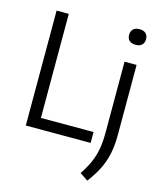

<svg xmlns="http://www.w3.org/2000/svg" viewBox="-141 -862 998 1194"><g transform="rotate(15 358.0 -265.0)"><path d="M78.5 0V-740H157V-70H496V0ZM536.5 232 484 197Q514.5 152.5 533.2 110.2Q552 68 560.5 21Q569 -26 569 -85V-542.5H646.5V-90Q646.5 -24.5 635.2 29.2Q624 83 599.8 131.8Q575.5 180.5 536.5 232ZM607.5 -661.5Q581 -661.5 567 -674.8Q553 -688 553 -711.5Q553 -735 567 -748.5Q581 -762 607.5 -762Q634 -762 648 -748.5Q662 -735 662 -711.5Q662 -688 648 -674.8Q634 -661.5 607.5 -661.5Z"/></g></svg>

Font: Encode Sans SemiCondensed SemiCondensed
Style: Regular
Weight: 400
Width: 4
Designer: Multiple Designers
Foundry: Impallari Type
Version: Version 3.000; ttfautohint (v1.8.3) -l 8 -r 50 -G 200 -x 14 